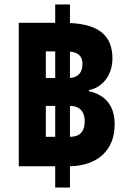

<svg xmlns="http://www.w3.org/2000/svg" viewBox="-20 -780 593 859"><path d="M64 -36H227V59H293V-36C417 -39 493 -108 493 -223C493 -310 449 -356 378 -372V-377C441 -389 483 -446 483 -519C483 -617 426 -671 293 -677V-760H227V-678H64ZM185 -431V-550H227V-431ZM349 -494C349 -458 332 -434 293 -431V-549C331 -546 349 -527 349 -494ZM185 -168V-306H227V-168ZM359 -238C359 -195 341 -168 293 -168V-306C341 -306 359 -276 359 -238Z"/></svg>

Font: Noto Sans Thai UI SemCond Blk
Style: Regular
Weight: 900
Width: 4
Designer: Monotype Design Team
Foundry: Monotype Imaging Inc.
Version: Version 2.000